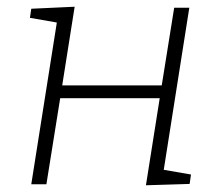

<svg xmlns="http://www.w3.org/2000/svg" viewBox="-20 -548 656 571"><path d="M73 0 149 -481 69 -495 73 -522 202 -528 165 -294H461L498 -525H543L467 -43L548 -29L544 -1L414 3L455 -256H159L118 0Z"/></svg>

Font: Bitter Light
Style: Italic
Weight: 300
Italic angle: -9°
Designer: Sol Matas, and Bitter project Authors
Foundry: Sol Matas
Version: Version 2.001